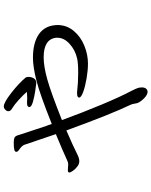

<svg xmlns="http://www.w3.org/2000/svg" viewBox="90 -872 819 1040"><g transform="rotate(-90 500.0 -351.5)"><path d="M489 -614Q499 -614 523 -616Q506 -636 479.5 -660Q453 -684 436 -694Q418 -704 418 -716Q418 -727 430 -736Q435 -741 444 -741Q465 -741 517 -700.5Q569 -660 600 -623Q604 -618 604 -607Q604 -591 596 -578Q588 -565 570 -565Q559 -566 528.5 -570.5Q498 -575 469.5 -583Q441 -591 441 -602V-605Q443 -611 448 -613Q453 -615 463 -615H471ZM710 -525Q661 -525 591 -505.5Q521 -486 370 -426Q412 -311 455 -208.5Q498 -106 527 -52Q541 -24 544 -14.5Q547 -5 547 8Q547 29 532 36Q526 38 524 38Q507 38 487.5 18.5Q468 -1 462 -18Q460 -24 458.5 -35Q457 -46 453 -54Q402 -160 314 -402Q228 -365 185 -343Q163 -332 148 -332Q132 -332 118 -343Q104 -354 95 -367Q86 -380 86 -385Q86 -388 87 -389Q88 -394 98 -394L116 -393L127 -392Q141 -392 148 -396Q209 -424 294 -459Q254 -575 235 -633Q233 -637 228 -642.5Q223 -648 220 -650Q219 -651 208.5 -658.5Q198 -666 198 -673Q198 -681 209.5 -684Q221 -687 246 -687Q270 -687 278 -681Q286 -675 291 -654Q304 -613 339 -509Q342 -503 349 -481Q509 -545 583.5 -564Q658 -583 708 -583Q786 -583 832 -553Q878 -523 884 -465L885 -451Q885 -400 853 -362Q821 -324 772.5 -304.5Q724 -285 676 -285Q640 -285 596 -292.5Q552 -300 522 -311Q492 -322 492 -333Q492 -338 497.5 -341Q503 -344 513 -344H521Q572 -338 627 -338Q681 -338 705 -344Q751 -355 783.5 -385Q816 -415 816 -450V-458Q808 -525 710 -525Z"/></g></svg>

Font: Iansui
Style: Regular
Weight: 400
Designer: But Ko / Fontworks Inc.
Foundry: zi-hi.com / Fontworks Inc.
Version: Version 1.002